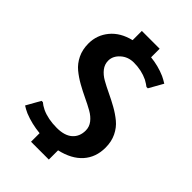

<svg xmlns="http://www.w3.org/2000/svg" viewBox="-247 -864 1029 1029"><g transform="rotate(45 267.5 -350.0)"><path d="M195 70V5Q131 -1 74 -24Q52 -34 35 -45L80 -125H90Q102 -114 126 -102Q174 -80 240 -80Q299 -80 329.5 -107Q360 -134 360 -180Q360 -208 342.5 -230.5Q325 -253 296.5 -269Q268 -285 234 -301Q200 -317 166 -336Q132 -355 103.5 -378.5Q75 -402 57.5 -438Q40 -474 40 -520Q40 -584 80.5 -633Q121 -682 195 -700V-770H330V-705Q389 -699 442 -676Q461 -667 480 -655L435 -575H425Q414 -584 391 -597Q343 -620 285 -620Q241 -620 210.5 -592.5Q180 -565 180 -530Q180 -502 197.5 -479.5Q215 -457 243.5 -441Q272 -425 306 -409Q340 -393 374 -374Q408 -355 436.5 -331.5Q465 -308 482.5 -272Q500 -236 500 -190Q500 -117 456.5 -68Q413 -19 330 0V70Z"/></g></svg>

Font: Scada
Style: Bold
Weight: 700
Designer: Jovanny Lemonad
Foundry: Jovanny Lemonad
Version: Version 4.100;PS 004.100;hotconv 1.0.88;makeotf.lib2.5.64775